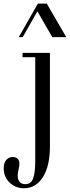

<svg xmlns="http://www.w3.org/2000/svg" viewBox="-76 -720 381 1047"><path d="M26.4 -517.6 130.4 -700.2H179.2L285.2 -517.6H209L127.9 -658.2L47.9 -517.6ZM-55.7 197.3Q-55.7 167.5 -41.7 151.9Q-27.8 136.2 -7.3 136.2Q9.3 136.2 19.5 145.3Q29.8 154.3 29.8 172.4Q29.8 185.1 25.4 203.6Q20.5 225.1 20.5 238.3Q20.5 259.3 30.8 271.7Q41 284.2 62.5 284.2Q93.3 284.2 104.7 252.4Q116.2 220.7 116.2 160.6V-408.2H46.9V-431.6H196.3V77.6Q196.3 185.1 158 245.8Q119.6 306.6 54.2 306.6Q9.3 306.6 -23.2 276.1Q-55.7 245.6 -55.7 197.3Z"/></svg>

Font: Theano Didot
Style: Regular
Weight: 400
Designer: Alexey Kryukov
Version: Version 2.0